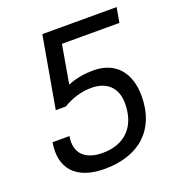

<svg xmlns="http://www.w3.org/2000/svg" viewBox="-128 -798 842 912"><g transform="rotate(-20 293.0 -341.5)"><path d="M247.1 9.8C424.8 9.8 529.8 -88.9 529.8 -256.3C529.8 -377 465.3 -448.7 355.5 -448.7C314 -448.7 270.5 -442.9 225.1 -424.3L258.8 -618.2H549.3L562.5 -693.4H187L123.5 -332H173.8C219.2 -359.4 268.1 -374 318.4 -374C397.5 -374 443.8 -328.1 443.8 -250C443.8 -133.8 377 -64.9 264.2 -64.9C173.8 -64.9 127.9 -112.8 142.6 -194.3H57.1C34.7 -65.9 105 9.8 247.1 9.8Z"/></g></svg>

Font: Cascadia Mono NF SemiLight
Style: Italic
Weight: 350
Italic angle: -10°
Monospace: yes
Designer: Aaron Bell
Foundry: Saja Typeworks
Version: Version 2404.023